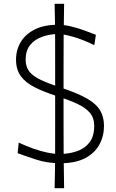

<svg xmlns="http://www.w3.org/2000/svg" viewBox="-20 -845 610 1006"><path d="M296.9 10.3Q228 10.3 169.7 -8.8Q111.3 -27.8 72.3 -42.5L78.1 -97.7Q116.2 -80.1 153.8 -66.7Q191.4 -53.2 227.3 -45.7Q263.2 -38.1 295.9 -38.1Q345.2 -39.1 385.5 -53.5Q425.8 -67.9 449.7 -99.9Q473.6 -131.8 473.6 -185.5Q473.6 -228 450 -255.1Q426.3 -282.2 382.3 -302.2Q338.4 -322.3 276.9 -341.8Q209 -363.8 161.4 -387.9Q113.8 -412.1 88.9 -446.3Q64 -480.5 64 -532.7Q64 -584 89.1 -625.5Q114.3 -667 163.1 -691.2Q211.9 -715.3 282.7 -715.3Q316.4 -715.3 352.5 -706.5Q388.7 -697.8 422.6 -685.3Q456.5 -672.9 482.4 -662.6L474.1 -608.4Q412.1 -638.7 361.3 -652.8Q310.5 -667 283.7 -667Q239.3 -666 200.7 -652.3Q162.1 -638.7 138.2 -609.4Q114.3 -580.1 114.3 -532.7Q114.3 -494.6 134 -469.7Q153.8 -444.8 195.6 -425.5Q237.3 -406.2 303.7 -384.3Q387.7 -356.4 436 -328.6Q484.4 -300.8 504.6 -266.6Q524.9 -232.4 524.9 -185.1Q524.9 -131.8 500.7 -87.4Q476.6 -43 426.3 -16.4Q376 10.3 296.9 10.3ZM266.1 141.1Q268.6 49.8 268.8 -32.2Q269 -114.3 269 -197.3V-487.3Q269 -570.3 268.8 -652.1Q268.6 -733.9 266.1 -825.2H315.9Q314 -733.9 313.5 -652.1Q313 -570.3 313 -487.3V-197.3Q313 -114.3 313.5 -32.2Q314 49.8 315.9 141.1Z"/></svg>

Font: Pinar-VF-FD
Style: Regular
Weight: 300
Designer: Amin Abedi
Version: Version 3.0